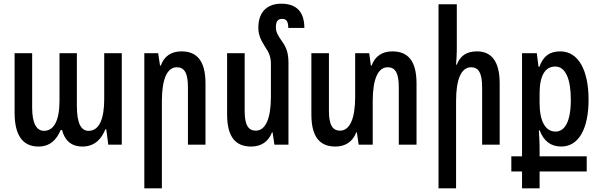

<svg xmlns="http://www.w3.org/2000/svg" viewBox="-20 -783 3244 1039"><path d="M188 10C250 10 286 -26 308 -79H316C328 -31 359 10 426 10C495 10 531 -35 550 -83H555L566 0H639V-495H544V-248C544 -145 520 -75 459 -75C421 -75 396 -111 396 -209V-495H302V-238C302 -133 273 -75 218 -75C179 -75 154 -113 154 -201V-495H59V-173C59 -48 105 10 188 10Z M761 236H856V-236C856 -354 884 -419 937 -419C978 -419 997 -388 997 -311V0H1092V-331C1092 -456 1044 -505 962 -505C907 -505 868 -479 850 -428H846L836 -495H761Z M1541 -443C1541 -493 1531 -525 1507 -558C1483 -592 1473 -611 1473 -635C1473 -665 1482 -681 1507 -681C1530 -681 1540 -666 1540 -632H1627C1627 -716 1587 -763 1502 -763C1437 -763 1378 -729 1378 -633C1378 -596 1390 -568 1415 -529C1436 -499 1446 -473 1446 -438V-259C1446 -141 1417 -76 1364 -76C1324 -76 1304 -106 1304 -183V-495H1209V-164C1209 -40 1256 10 1339 10C1394 10 1433 -17 1452 -67H1455L1465 0H1541Z M2103 -505C2049 -505 2009 -479 1991 -428H1987L1978 -495H1902V-259C1902 -141 1873 -76 1820 -76C1780 -76 1760 -106 1760 -183V-495H1665V-164C1665 -40 1712 10 1795 10C1850 10 1889 -17 1908 -67H1911L1921 0H1997V-236C1997 -354 2025 -419 2078 -419C2119 -419 2138 -388 2138 -311V0H2234V-331C2234 -456 2186 -505 2103 -505Z M2452 -760H2353V236H2448V-236C2448 -354 2476 -419 2529 -419C2570 -419 2589 -388 2589 -310V0H2684V-331C2684 -456 2636 -505 2561 -505C2505 -505 2470 -481 2452 -433H2448C2450 -460 2452 -487 2452 -514Z M2805 236H2900V145H3155V63H2900V8C2900 -10 2898 -39 2896 -78H2900C2923 -19 2961 10 3017 10C3111 10 3165 -85 3165 -244C3165 -401 3111 -505 3012 -505C2955 -505 2920 -480 2899 -422H2894L2885 -495H2805V63H2747V145H2805ZM2986 -71C2932 -71 2900 -126 2900 -226V-278C2900 -374 2930 -423 2985 -423C3039 -423 3069 -358 3069 -243C3069 -124 3036 -71 2986 -71Z"/></svg>

Font: Noto Sans Armenian ExtraCondensed Medium
Style: Regular
Weight: 500
Width: 2
Designer: Monotype Design Team
Foundry: Monotype Imaging Inc.
Version: Version 2.008